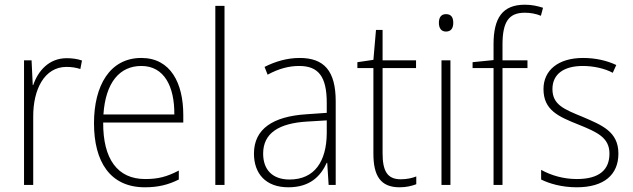

<svg xmlns="http://www.w3.org/2000/svg" viewBox="-20 -785 2687 815"><path d="M263 -538C187 -538 141 -483 121 -424H119L114 -529H82V0H121V-288C120 -406 169 -501 262 -501C284 -501 303 -498 321 -492L328 -528C309 -535 286 -538 263 -538Z M580 -539C446 -539 379 -421 379 -262C379 -99 447 10 595 10C652 10 695 -1 739 -23V-61C687 -34 650 -25 596 -25C479 -25 417 -110 418 -265H758V-297C758 -431 705 -539 580 -539ZM580 -505C677 -505 721 -418 720 -299H419C428 -435 488 -505 580 -505Z M933 0V-760H894V0Z M1252 -539C1199 -539 1148 -524 1103 -501L1116 -468C1164 -494 1207 -505 1250 -505C1330 -505 1367 -462 1367 -349V-306L1281 -300C1139 -291 1058 -238 1058 -133C1058 -49 1107 10 1204 10C1296 10 1341 -37 1367 -94H1369L1375 0H1405V-355C1405 -484 1356 -539 1252 -539ZM1284 -269 1367 -274V-219C1366 -101 1316 -23 1209 -23C1138 -23 1097 -63 1097 -133C1097 -220 1164 -262 1284 -269Z M1681 -24C1622 -24 1604 -62 1604 -135V-496H1746V-529H1604V-658H1576L1565 -531L1497 -521V-496H1565V-133C1565 -39 1595 10 1676 10C1706 10 1728 4 1747 -3V-36C1729 -29 1707 -24 1681 -24Z M1873 -725C1851 -725 1843 -709 1843 -688C1843 -667 1852 -651 1873 -651C1895 -651 1904 -666 1904 -688C1904 -709 1897 -725 1873 -725ZM1892 -529H1854V0H1892Z M2219 -496V-529H2113V-595C2113 -692 2139 -731 2208 -731C2230 -731 2255 -727 2276 -718L2285 -752C2263 -759 2239 -765 2208 -765C2113 -765 2075 -709 2075 -597V-530L1986 -521V-496H2075V0H2113V-496Z M2605 -133C2605 -227 2534 -254 2453 -289C2375 -321 2325 -340 2325 -407C2325 -471 2374 -505 2454 -505C2500 -505 2548 -494 2581 -476L2596 -509C2558 -527 2510 -539 2455 -539C2350 -539 2287 -487 2287 -407C2287 -317 2351 -290 2436 -256C2515 -224 2567 -201 2567 -133C2567 -65 2525 -25 2428 -25C2373 -25 2320 -40 2277 -64V-23C2311 -6 2364 10 2428 10C2545 10 2605 -44 2605 -133Z"/></svg>

Font: Noto Sans Lao SemiCondensed ExtraLight
Style: Regular
Weight: 200
Width: 4
Designer: Monotype Design Team
Foundry: Monotype Imaging Inc.
Version: Version 2.003